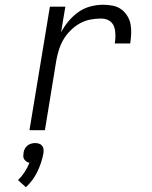

<svg xmlns="http://www.w3.org/2000/svg" viewBox="-20 -548 640 808"><path d="M104 0 190 -520H255L237 -412Q250 -437 269 -459.5Q288 -482 311 -498Q334 -514 361 -521Q388 -528 414 -528Q435 -528 455 -524Q475 -520 490 -509Q505 -498 515.5 -481.5Q526 -465 529.5 -445.5Q533 -426 532 -405.5Q531 -385 528 -365H463Q465 -377 465.5 -389Q466 -401 465 -413Q464 -425 460 -436Q456 -447 447.5 -455Q439 -463 428 -466.5Q417 -470 405 -470Q383 -470 359.5 -465.5Q336 -461 315 -449Q294 -437 276.5 -419.5Q259 -402 247 -381.5Q235 -361 228 -338.5Q221 -316 217 -294L169 0ZM89 240 56 210Q72 194 84 175.5Q96 157 104 137Q97 136 91.5 132Q86 128 82 122.5Q78 117 78 110Q78 103 79 96Q80 87 84 79Q88 71 95 65Q102 59 111 56.5Q120 54 128 54Q136 54 144 56.5Q152 59 157 65Q162 71 163 79Q164 87 163 96Q156 135 138 173Q120 211 89 240Z"/></svg>

Font: Iosevka Light Extended
Style: Italic
Weight: 300
Width: 7
Italic angle: -9°
Monospace: yes
Designer: Belleve Invis
Foundry: Belleve Invis
Version: Version 32.5.0; ttfautohint (v1.8.4)